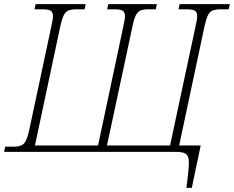

<svg xmlns="http://www.w3.org/2000/svg" viewBox="-32 -734 1131 928"><path d="M869 174 877 108Q882 65 880.5 41.5Q879 18 865 9Q851 0 817 0H-12L-7 -25H32Q55 -25 69.5 -30.5Q84 -36 93 -54Q102 -72 110 -109L216 -606Q224 -640 224 -656Q224 -677 211.5 -683Q199 -689 174 -689H135L140 -714H382L377 -689H338Q314 -689 299.5 -683.5Q285 -678 276 -660Q267 -642 259 -605L137 -31H442L564 -606Q572 -640 572 -656Q572 -677 559.5 -683Q547 -689 523 -689H486L491 -714H726L721 -689H685Q661 -689 647 -683Q633 -677 624 -659Q615 -641 608 -605L485 -31H790L913 -606Q921 -640 921 -657Q921 -677 908.5 -683Q896 -689 870 -689H831L836 -714H1079L1073 -689H1034Q1011 -689 996.5 -683.5Q982 -678 973 -660Q964 -642 956 -605L834 -31H938L895 174Z"/></svg>

Font: Noto Serif ExtraLight
Style: Italic
Weight: 200
Italic angle: -12°
Designer: Monotype Design Team
Foundry: Monotype Imaging Inc.
Version: Version 2.014; ttfautohint (v1.8.4.7-5d5b)